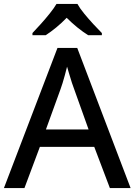

<svg xmlns="http://www.w3.org/2000/svg" viewBox="-20 -962 689 982"><path d="M542 0 462 -211H184L105 0H0L274 -717H375L648 0ZM359 -507Q355 -516 348 -538Q341 -560 334 -583.5Q327 -607 323 -621Q318 -601 312 -578.5Q306 -556 300 -537Q294 -518 290 -507L215 -300H433ZM376 -942Q388 -920 410.5 -892.5Q433 -865 457.5 -838.5Q482 -812 501 -793V-782H431Q405 -798 376.5 -821Q348 -844 321 -871Q295 -844 267.5 -821.5Q240 -799 214 -782H146V-793Q165 -813 188.5 -839Q212 -865 234 -892.5Q256 -920 269 -942Z"/></svg>

Font: Noto Sans New Tai Lue Medium
Style: Regular
Weight: 500
Version: Version 2.003